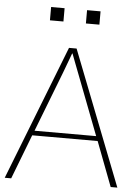

<svg xmlns="http://www.w3.org/2000/svg" viewBox="-59 -936 702 982"><g transform="rotate(5 291.5 -445.5)"><path d="M133.8 -252.9H450.2L331.1 -563.5Q324.2 -582 311 -615.7Q297.9 -649.4 293 -663.1H291Q261.7 -585 253.9 -563.5ZM2.9 0 272.5 -690.4H311.5L581.1 0H546.9L460 -228.5H124L36.1 0ZM163.1 -822.3V-890.6H232.4V-822.3ZM347.7 -822.3V-890.6H417V-822.3Z"/></g></svg>

Font: Gothic A1 Thin
Style: Regular
Weight: 250
Designer: HanYang I&C Co.,Ltd.
Foundry: HanYang I&C Co.,Ltd.
Version: Version 2.50